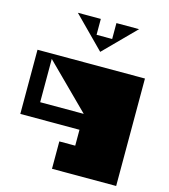

<svg xmlns="http://www.w3.org/2000/svg" viewBox="-144 -937 1112 1260"><g transform="rotate(15 412.0 -306.5)"><path d="M140 -192H436L140 -486ZM764 210H328V24H436V-84H34V-520H764ZM227 -823H383V-715H489V-823H643L435 -613Z"/></g></svg>

Font: El Pececito
Style: Regular
Weight: 400
Designer: deFharo
Foundry: deFharo
Version: El Pececito Version 1.000